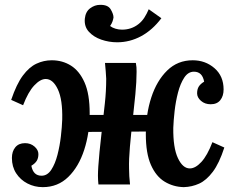

<svg xmlns="http://www.w3.org/2000/svg" viewBox="-20 -759 969 790"><path d="M156 11Q122 11 93 -4Q64 -19 46.5 -46Q29 -73 29 -109Q29 -136 43 -153Q57 -170 83 -170Q106 -170 122 -156Q138 -142 138 -125Q138 -108 131 -97Q124 -86 109 -77Q113 -56 123.5 -46Q134 -36 151 -36Q175 -36 191 -60.5Q207 -85 216.5 -122Q226 -159 230.5 -198Q235 -237 236 -267Q238 -349 218 -391.5Q198 -434 168 -434Q146 -434 121 -407.5Q96 -381 75 -326L26 -348Q48 -413 74 -448Q100 -483 130 -497Q160 -511 193 -511Q237 -511 272 -489Q307 -467 328 -419.5Q349 -372 349 -293Q349 -212 326.5 -142.5Q304 -73 261 -31Q218 11 156 11ZM736 11Q693 10 657.5 -11.5Q622 -33 601 -80.5Q580 -128 580 -207Q580 -289 602.5 -358Q625 -427 668 -469Q711 -511 773 -511Q825 -511 862.5 -478.5Q900 -446 900 -391Q900 -364 886.5 -347Q873 -330 847 -330Q823 -330 807 -344Q791 -358 791 -375Q791 -392 798 -403Q805 -414 820 -423Q816 -444 805.5 -454Q795 -464 778 -464Q754 -464 738 -439.5Q722 -415 712.5 -378.5Q703 -342 698.5 -302.5Q694 -263 693 -233Q692 -151 712 -108.5Q732 -66 761 -66Q784 -66 808.5 -92.5Q833 -119 854 -174L903 -152Q882 -87 855.5 -52Q829 -17 799.5 -3.5Q770 10 736 11ZM385 0Q384 -11 383.5 -18.5Q383 -26 383 -36Q383 -52 384.5 -74.5Q386 -97 389.5 -134.5Q393 -172 400 -232Q406 -285 411.5 -334.5Q417 -384 417 -435Q416 -449 415 -466Q414 -483 412 -500H539Q541 -489 541.5 -482Q542 -475 542 -464Q542 -424 537 -371.5Q532 -319 525.5 -262.5Q519 -206 514.5 -154.5Q510 -103 511 -65Q511 -51 512 -34Q513 -17 515 0ZM317 -216 323 -286H604L600 -218ZM462 -585Q428 -585 396.5 -596Q365 -607 345.5 -628.5Q326 -650 329 -682Q332 -711 351 -725Q370 -739 391 -739Q424 -740 435.5 -720.5Q447 -701 447 -687Q446 -680 443 -671Q440 -662 433 -652Q442 -645 455 -641Q468 -637 482 -637Q521 -637 550 -660Q564 -671 574 -686.5Q584 -702 592 -721L644 -684Q607 -635 560.5 -610Q514 -585 462 -585Z"/></svg>

Font: Lora
Style: Bold Italic
Weight: 700
Italic angle: -3°
Designer: Olga Karpushina, Alexei Vanyashin (Cyrillic)
Foundry: Cyreal
Version: Version 3.004